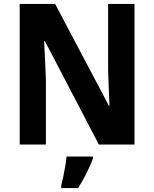

<svg xmlns="http://www.w3.org/2000/svg" viewBox="-20 -734 783 975"><path d="M663 0H482L208 -525H204Q207 -473 209 -425.5Q211 -378 213 -334V0H80V-714H260L533 -197H536Q534 -246 532 -292Q530 -338 529 -381V-714H663ZM452 71Q439 106 419.5 145Q400 184 377 221H291V208Q296 189 301.5 162.5Q307 136 311.5 109Q316 82 318 61H452Z"/></svg>

Font: Noto Sans Devanagari UI SemiCondensed
Style: Bold
Weight: 700
Width: 4
Designer: Jelle Bosma - Monotype Design Team
Foundry: Monotype Imaging Inc.
Version: Version 2.004; ttfautohint (v1.8.4.7-5d5b)